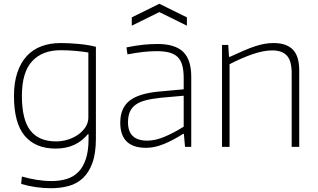

<svg xmlns="http://www.w3.org/2000/svg" viewBox="-20 -778 1685 1017"><path d="M250 219Q209 219 168.5 213Q128 207 92 196L96 157Q134 168 174 174.5Q214 181 253 181Q297 181 333 170Q369 159 394.5 133.5Q420 108 434.5 65Q449 22 449 -41V-67H445Q416 -31 373.5 -11Q331 9 275 9Q168 9 111 -58.5Q54 -126 54 -270Q54 -341 72 -394Q90 -447 122 -481.5Q154 -516 199.5 -533Q245 -550 301 -550Q348 -550 399.5 -545Q451 -540 488 -530V-46Q488 34 469.5 85Q451 136 418.5 166Q386 196 342.5 207.5Q299 219 250 219ZM277 -29Q309 -29 339.5 -38.5Q370 -48 394 -65Q418 -82 433 -105Q448 -128 448 -156V-500Q417 -505 379.5 -508.5Q342 -512 301 -512Q204 -512 150 -453.5Q96 -395 96 -270Q96 -144 141 -86.5Q186 -29 277 -29Z M754 5Q617 5 617 -128Q617 -205 665.5 -244Q714 -283 822 -293L953 -305V-365Q953 -404 945.5 -431.5Q938 -459 921.5 -475.5Q905 -492 877.5 -499.5Q850 -507 811 -507Q776 -507 739.5 -503Q703 -499 655 -490L650 -527Q700 -537 738.5 -541Q777 -545 814 -545Q907 -545 950 -503.5Q993 -462 993 -372V0H960L954 -69H950Q895 -34 846.5 -14.5Q798 5 754 5ZM760 -33Q803 -33 852.5 -54Q902 -75 953 -107V-271L830 -260Q782 -255 749 -246Q716 -237 696 -221.5Q676 -206 667 -183.5Q658 -161 658 -130Q658 -33 760 -33ZM678 -686 824 -758 970 -686V-642L824 -714L678 -642Z M1156 -540H1189L1193 -477H1198Q1239 -496 1271.5 -510Q1304 -524 1331.5 -533Q1359 -542 1382.5 -546Q1406 -550 1429 -550Q1497 -550 1531 -515.5Q1565 -481 1565 -404V0H1525V-390Q1525 -456 1499.5 -483.5Q1474 -511 1422 -511Q1377 -511 1319.5 -491.5Q1262 -472 1196 -438V0H1156Z"/></svg>

Font: Encode Sans Normal
Style: Thin
Weight: 100
Designer: Pablo Impallari, Andres Torresi
Foundry: Pablo Impallari, Andres Torresi
Version: Version 1.000; ttfautohint (v1.00) -l 8 -r 50 -G 200 -x 14 -